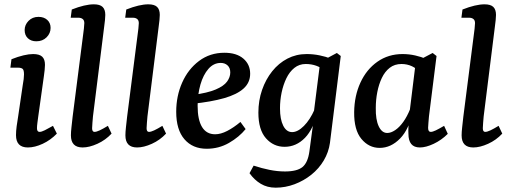

<svg xmlns="http://www.w3.org/2000/svg" viewBox="-20 -675 2360 888"><path d="M109 7Q54 7 54 -50Q54 -68 57 -91Q60 -114 64 -137L85 -280Q88 -297 89.5 -309Q91 -321 91 -331Q91 -352 84 -357Q77 -362 64 -362H28L33 -401Q63 -413 88.5 -419Q114 -425 133 -425Q162 -425 175 -413Q188 -401 188 -375Q188 -365 186.5 -351Q185 -337 183 -323L157 -137Q155 -122 153 -107Q151 -92 151 -82Q151 -65 163 -65Q172 -65 187 -72.5Q202 -80 225 -93L243 -57Q214 -27 177.5 -10Q141 7 109 7ZM148 -484Q124 -484 109 -498Q94 -512 94 -536Q94 -560 112 -578.5Q130 -597 158 -597Q183 -597 198.5 -583Q214 -569 214 -546Q214 -521 195.5 -502.5Q177 -484 148 -484Z M362 7Q308 7 308 -49Q308 -64 310.5 -86.5Q313 -109 316 -136L364 -511Q366 -525 368 -542.5Q370 -560 370 -568Q370 -581 362.5 -587Q355 -593 343 -593H307L312 -631Q373 -655 414 -655Q442 -655 454.5 -643Q467 -631 467 -606Q467 -596 465.5 -582Q464 -568 462 -553L410 -137Q409 -123 407.5 -107.5Q406 -92 406 -82Q406 -65 417 -65Q426 -65 441 -72Q456 -79 479 -93L496 -57Q468 -27 430.5 -10Q393 7 362 7Z M614 7Q560 7 560 -49Q560 -64 562.5 -86.5Q565 -109 568 -136L616 -511Q618 -525 620 -542.5Q622 -560 622 -568Q622 -581 614.5 -587Q607 -593 595 -593H559L564 -631Q625 -655 666 -655Q694 -655 706.5 -643Q719 -631 719 -606Q719 -596 717.5 -582Q716 -568 714 -553L662 -137Q661 -123 659.5 -107.5Q658 -92 658 -82Q658 -65 669 -65Q678 -65 693 -72Q708 -79 731 -93L748 -57Q720 -27 682.5 -10Q645 7 614 7Z M1018 -431Q1074 -431 1105.5 -404Q1137 -377 1137 -334Q1137 -293 1106.5 -265.5Q1076 -238 1016.5 -221Q957 -204 870 -195L872 -236Q940 -245 977.5 -261Q1015 -277 1030 -297.5Q1045 -318 1045 -340Q1045 -361 1032.5 -372.5Q1020 -384 1001 -384Q968 -384 944 -356.5Q920 -329 907 -284Q894 -239 894 -186Q894 -121 914.5 -87.5Q935 -54 975 -54Q1001 -54 1031 -69.5Q1061 -85 1092 -111L1116 -78Q1086 -41 1039 -14Q992 13 936 13Q871 13 833 -31Q795 -75 795 -158Q795 -231 822.5 -293Q850 -355 900.5 -393Q951 -431 1018 -431Z M1255 193Q1216 193 1186 175Q1156 157 1134 126L1153 91Q1189 103 1226 110.5Q1263 118 1298 118Q1354 118 1379 97.5Q1404 77 1411 25L1430 -117V-144L1461 -389L1538 -430L1556 -416L1506 -14Q1500 29 1477.5 67Q1455 105 1420 133Q1385 161 1342.5 177Q1300 193 1255 193ZM1296 4Q1245 4 1210 -35.5Q1175 -75 1175 -154Q1175 -210 1192 -259Q1209 -308 1239 -345.5Q1269 -383 1309.5 -404Q1350 -425 1398 -425Q1429 -425 1458 -419Q1487 -413 1510 -404L1484 -346Q1465 -363 1442.5 -371Q1420 -379 1394 -379Q1364 -379 1341.5 -361Q1319 -343 1304.5 -313Q1290 -283 1282.5 -247Q1275 -211 1275 -174Q1275 -123 1290 -93.5Q1305 -64 1331 -64Q1357 -64 1385.5 -92.5Q1414 -121 1435 -169L1448 -162Q1431 -79 1390.5 -37.5Q1350 4 1296 4Z M1736 9Q1686 9 1651.5 -32.5Q1617 -74 1618 -157Q1619 -232 1647 -293Q1675 -354 1725.5 -389.5Q1776 -425 1842 -425Q1872 -425 1900.5 -418.5Q1929 -412 1952 -402L1927 -335Q1908 -358 1885.5 -368.5Q1863 -379 1837 -379Q1805 -379 1782.5 -361.5Q1760 -344 1746 -314.5Q1732 -285 1725 -249Q1718 -213 1718 -176Q1717 -122 1731.5 -91Q1746 -60 1771 -60Q1788 -60 1807.5 -73Q1827 -86 1845 -111Q1863 -136 1877 -171L1890 -164Q1873 -78 1830.5 -34.5Q1788 9 1736 9ZM1922 7Q1895 7 1882 -9Q1869 -25 1869 -56Q1868 -68 1869 -87Q1870 -106 1871 -129L1903 -389L1981 -430L1999 -416L1964 -137Q1963 -124 1961.5 -108Q1960 -92 1960 -84Q1960 -65 1972 -65Q1981 -65 1995.5 -72Q2010 -79 2034 -93L2051 -56Q2022 -27 1986 -10Q1950 7 1922 7Z M2169 7Q2115 7 2115 -49Q2115 -64 2117.5 -86.5Q2120 -109 2123 -136L2171 -511Q2173 -525 2175 -542.5Q2177 -560 2177 -568Q2177 -581 2169.5 -587Q2162 -593 2150 -593H2114L2119 -631Q2180 -655 2221 -655Q2249 -655 2261.5 -643Q2274 -631 2274 -606Q2274 -596 2272.5 -582Q2271 -568 2269 -553L2217 -137Q2216 -123 2214.5 -107.5Q2213 -92 2213 -82Q2213 -65 2224 -65Q2233 -65 2248 -72Q2263 -79 2286 -93L2303 -57Q2275 -27 2237.5 -10Q2200 7 2169 7Z"/></svg>

Font: Rasa Medium
Style: Italic
Weight: 500
Italic angle: -7.10001°
Designer: Anna Giedrys (Yrsa+Rasa design), David Brezina (Yrsa art-direction, Rasa art-direction, design)
Foundry: Rosetta Type Foundry
Version: Version 2.004